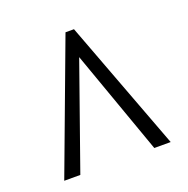

<svg xmlns="http://www.w3.org/2000/svg" viewBox="-89 -799 604 617"><g transform="rotate(-20 212.5 -490.5)"><path d="M30 -267H85L211 -624L338 -267H394L226 -714H197Z"/></g></svg>

Font: Noto Serif Armenian ExtraCondensed
Style: Regular
Weight: 400
Width: 2
Designer: Monotype Design Team
Foundry: Monotype Imaging Inc.
Version: Version 2.008